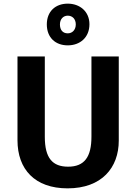

<svg xmlns="http://www.w3.org/2000/svg" viewBox="-20 -1024 747 1054"><path d="M352 -775C419 -775 471 -818 471 -891C471 -961 418 -1004 352 -1004C284 -1004 237 -961 237 -890C237 -818 284 -775 352 -775ZM352 -841C324 -841 309 -860 309 -890C309 -920 328 -938 352 -938C377 -938 396 -920 396 -890C396 -860 377 -841 352 -841ZM632 -714H482V-274C482 -163 444 -109 354 -109C269 -109 226 -155 226 -273V-714H76V-254C76 -95 171 10 351 10C539 10 632 -104 632 -252Z"/></svg>

Font: Noto Sans Display
Style: Bold
Weight: 700
Designer: Monotype Design Team
Foundry: Monotype Imaging Inc.
Version: Version 1.900